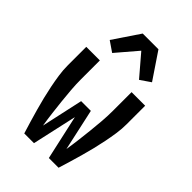

<svg xmlns="http://www.w3.org/2000/svg" viewBox="-225 -857 950 950"><g transform="rotate(45 250.0 -382.0)"><path d="M370 0H302L250 -234L198 0H130Q120 -32 110.5 -64Q101 -96 92 -128Q83 -160 75 -192.5Q67 -225 60.5 -257.5Q54 -290 49 -323.5Q44 -357 44 -390V-520H139V-390Q139 -353 142 -315.5Q145 -278 149 -241Q153 -204 157.5 -167Q162 -130 168 -93L216 -312H284L332 -93Q338 -130 342.5 -167Q347 -204 351 -241Q355 -278 358 -315.5Q361 -353 361 -390V-520H456V-390Q456 -357 451 -323.5Q446 -290 439.5 -257.5Q433 -225 425 -192.5Q417 -160 408 -128Q399 -96 389.5 -64Q380 -32 370 0ZM156 -589 102 -626 195 -764H305L398 -626L344 -589L250 -699Z"/></g></svg>

Font: Iosevka Term Curly Semibold
Style: Regular
Weight: 600
Designer: Belleve Invis
Foundry: Belleve Invis
Version: Version 32.3.0